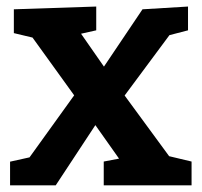

<svg xmlns="http://www.w3.org/2000/svg" viewBox="-20 -558 609 578"><path d="M10.3 0V-71.3L93.3 -89.7L59.3 -71L215.7 -288.3L248 -290.7L409 -530L546 -538.3V-466.7L461.3 -444.7L501.3 -467.3L348.7 -261.7L318.7 -259.7L147.7 0ZM292.3 0V-71.7L357 -84L349.3 -65L224 -242.3L62.7 -466L91.3 -441.7L21.7 -458.3V-530L269.7 -538.3V-466.7L202.7 -451.7L212.7 -472.7L322.3 -315.3L501 -71.7L477 -90.7L556.7 -71.7V0Z"/></svg>

Font: Bitter Thin
Style: Regular
Weight: 100
Designer: Sol Matas, and Bitter project Authors
Foundry: Sol Matas
Version: Version 2.002